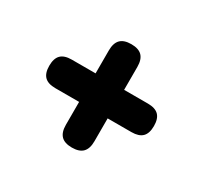

<svg xmlns="http://www.w3.org/2000/svg" viewBox="-107 -714 813 769"><g transform="rotate(30 300.0 -330.0)"><path d="M300 -91Q266 -91 250 -107.5Q234 -124 234 -158V-264H124Q90 -264 74 -280Q58 -296 58 -330Q58 -364 74 -380Q90 -396 124 -396H234V-502Q234 -536 250 -552.5Q266 -569 300 -569Q334 -569 350 -552.5Q366 -536 366 -502V-396H476Q510 -396 526 -380Q542 -364 542 -330Q542 -296 526 -280Q510 -264 476 -264H366V-158Q366 -124 350 -107.5Q334 -91 300 -91Z"/></g></svg>

Font: Maple Mono Normal NL
Style: Bold
Weight: 700
Monospace: yes
Designer: subframe7536
Version: Version 7.000